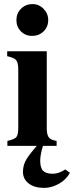

<svg xmlns="http://www.w3.org/2000/svg" viewBox="-20 -711 361 936"><path d="M160 0H16V-24Q51 -32 60 -43Q69 -54 69 -88V-373Q69 -406 58.5 -418Q48 -430 15 -437V-461H208V-85Q208 -53 218.5 -40.5Q229 -28 256 -24V0H190Q189 2 187 8Q176 47 176 72Q176 107 190 121.5Q204 136 237 136Q259 136 285 123Q289 121 298 115L321 131Q303 165 267 185Q231 205 195 205Q148 205 120 183.5Q92 162 92 127Q92 99 103.5 75.5Q115 52 146 16Q150 10 154 6Q158 2 160 0ZM215 -613Q215 -580 192.5 -558Q170 -536 137 -536Q104 -536 82 -558Q60 -580 60 -613Q60 -646 82.5 -668.5Q105 -691 139 -691Q170 -691 192.5 -668Q215 -645 215 -613Z"/></svg>

Font: STIX
Style: Bold
Weight: 700
Designer: MicroPress Inc., with final additions and corrections provided by Coen Hoffman, Elsevier (retired)
Version: Version 1.1.1